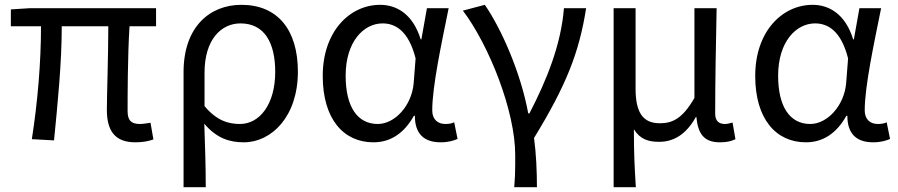

<svg xmlns="http://www.w3.org/2000/svg" viewBox="-20 -577 3725 796"><path d="M541 13C573 13 597 8 616 1L604 -68C583 -65 571 -63 560 -63C525 -63 509 -77 509 -116C509 -169 509 -345 517 -468H627V-543H103L25 -538V-468H150C150 -319 136 -153 112 0L204 5C219 -148 236 -315 236 -468H429C429 -349 423 -178 423 -122C423 -34 457 13 541 13Z M741 -278V199H833C833 102 830 34 827 -64C878 -4 931 13 991 13C1105 13 1215 -93 1215 -280C1215 -452 1132 -557 981 -557C849 -557 741 -465 741 -278ZM975 -63C928 -63 879 -76 828 -137V-276C828 -413 897 -480 977 -480C1077 -480 1121 -399 1121 -279C1121 -144 1056 -63 975 -63Z M1528 13C1599 13 1655 -24 1696 -97H1700C1700 -24 1736 13 1807 13C1839 13 1861 6 1877 -1L1863 -70C1853 -65 1841 -63 1826 -63C1795 -63 1772 -82 1772 -119C1772 -220 1811 -399 1840 -543H1750L1727 -414H1724C1692 -518 1625 -557 1556 -557C1431 -557 1318 -448 1318 -262C1318 -84 1404 13 1528 13ZM1546 -63C1462 -63 1413 -134 1413 -263C1413 -406 1489 -480 1566 -480C1616 -480 1673 -453 1703 -335L1695 -232C1687 -140 1618 -63 1546 -63Z M2112 199H2206C2206 135 2203 60 2194 -5C2328 -224 2381 -359 2410 -543H2318C2306 -391 2246 -244 2175 -107H2170C2138 -280 2057 -460 1990 -557L1899 -533C2008 -389 2116 -116 2116 65V105C2116 138 2115 163 2112 199Z M2615 -543H2524V199H2616C2611 114 2608 66 2608 -41C2635 2 2670 11 2713 11C2773 11 2825 -20 2865 -92H2867C2874 -19 2901 13 2965 13C2994 13 3013 8 3029 0L3017 -69C3004 -65 2994 -63 2985 -63C2961 -63 2945 -75 2945 -106C2945 -239 2948 -394 2951 -543H2859V-171C2808 -82 2765 -66 2715 -66C2643 -66 2615 -114 2615 -210Z M3321 13C3392 13 3448 -24 3489 -97H3493C3493 -24 3529 13 3600 13C3632 13 3654 6 3670 -1L3656 -70C3646 -65 3634 -63 3619 -63C3588 -63 3565 -82 3565 -119C3565 -220 3604 -399 3633 -543H3543L3520 -414H3517C3485 -518 3418 -557 3349 -557C3224 -557 3111 -448 3111 -262C3111 -84 3197 13 3321 13ZM3339 -63C3255 -63 3206 -134 3206 -263C3206 -406 3282 -480 3359 -480C3409 -480 3466 -453 3496 -335L3488 -232C3480 -140 3411 -63 3339 -63Z"/></svg>

Font: Spoqa Han Sans Neo
Style: Regular
Weight: 400
Designer: [Spoqa Han Sans Neo] Dong-huui Kim ___ Younghwa Kang ___ Yujin Lee ___ [Noto Sans] Ryoko NISHIZUKA ____ (kana & ideograp
Foundry: Spoqa (http://www.spoqa-han-sans.com)
Version: Version 1.100;hotconv 1.0.109;makeotfexe 2.5.65596